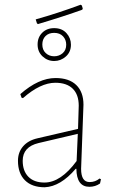

<svg xmlns="http://www.w3.org/2000/svg" viewBox="-20 -787 482 812"><path d="M321 -767 326 -764 330 -751 328 -746Q254 -719 140 -685L136 -689L131 -705Q224 -731 321 -767ZM209 -668Q242 -668 261 -647Q280 -626 280 -598Q280 -567 258.5 -548Q237 -529 209 -529Q181 -529 160 -548.5Q139 -568 139 -599Q139 -629 158.5 -648.5Q178 -668 209 -668ZM209 -648Q186 -648 172.5 -634.5Q159 -621 159 -599Q159 -576 173.5 -562.5Q188 -549 209 -549Q230 -549 245 -562Q260 -575 260 -598Q260 -619 246.5 -633.5Q233 -648 209 -648ZM215 -457Q272 -457 302.5 -427.5Q333 -398 333 -344Q333 -332 328 -209Q323 -86 323 -73Q323 -17 359 -17Q383 -17 401 -32L407 -29L403 -11Q383 3 358 3Q304 3 303 -73H300Q236 2 169 5Q115 5 85.5 -24.5Q56 -54 56 -107Q56 -143 77.5 -168Q99 -193 138 -202L310 -242L313 -340Q313 -387 287.5 -412Q262 -437 214 -437Q151 -437 77 -372L71 -374L66 -389Q143 -457 215 -457ZM309 -221 143 -182Q76 -166 76 -107Q76 -64 100 -39.5Q124 -15 168 -15Q237 -15 304 -106Z"/></svg>

Font: Alegreya Sans SC Thin
Style: Regular
Weight: 100
Designer: Juan Pablo del Peral
Foundry: Huerta Tipografica
Version: Version 2.007